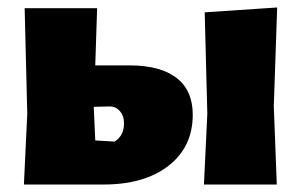

<svg xmlns="http://www.w3.org/2000/svg" viewBox="-20 -494 807 514"><path d="M526 0 535 -190 528 -461 722 -474 713 -210 721 0ZM44 0 53 -190 46 -472H240L235 -319H326Q409 -319 452.5 -285.5Q496 -252 496 -187Q496 -101 431.5 -50.5Q367 0 257 0ZM271 -209 231 -208 235 -118 287 -115Q312 -131 312 -164Q312 -184 300.5 -197Q289 -210 271 -209Z"/></svg>

Font: Alegreya Sans SC Black
Style: Regular
Weight: 900
Designer: Juan Pablo del Peral
Foundry: Huerta Tipografica
Version: Version 2.007